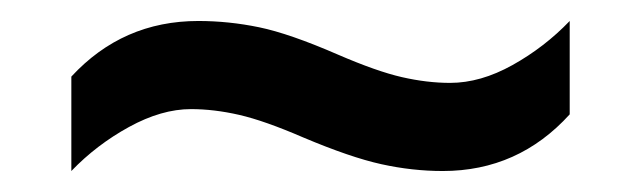

<svg xmlns="http://www.w3.org/2000/svg" viewBox="-20 -444 612 183"><path d="M269 -313Q232 -329 208 -334.5Q184 -340 162 -340Q134 -340 103 -323Q72 -306 48 -281V-371Q97 -424 169 -424Q198 -424 227 -418Q256 -412 302 -392Q339 -376 363 -370.5Q387 -365 409 -365Q438 -365 468.5 -382Q499 -399 523 -424V-335Q474 -281 402 -281Q373 -281 343.5 -287.5Q314 -294 269 -313Z"/></svg>

Font: Noto Kufi Arabic Medium
Style: Regular
Weight: 500
Designer: Monotype Design Team, David Williams, Khaled Hosny
Foundry: Google LLC
Version: Version 2.109; ttfautohint (v1.8.4.7-5d5b)